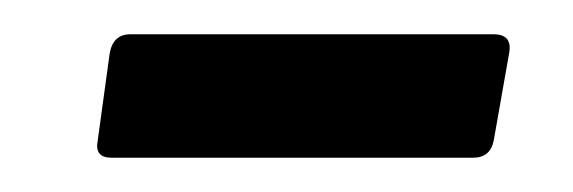

<svg xmlns="http://www.w3.org/2000/svg" viewBox="-20 -322 334 112"><path d="M45 -230Q35 -230 37 -240L44 -291Q46 -302 56 -302H268Q279 -302 277 -291L268 -240Q266 -230 256 -230Z"/></svg>

Font: Sofia Sans Extra Condensed SemiBold
Style: Italic
Weight: 600
Italic angle: -9°
Designer: Botio Nikoltchev, Ani Petrova
Foundry: lettersoup
Version: Version 4.101